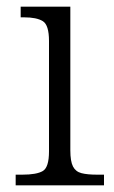

<svg xmlns="http://www.w3.org/2000/svg" viewBox="-20 -556 342 576"><path d="M27 0V-32H47Q90 -32 108.5 -43Q127 -54 127 -102V-433Q127 -481 108.5 -492.5Q90 -504 52 -504H42V-536H191V-105Q191 -72 199 -56.5Q207 -41 224.5 -36.5Q242 -32 272 -32H292V0Z"/></svg>

Font: Noto Serif Tamil Light
Style: Regular
Weight: 300
Designer: Indian Type Foundry, Tom Grace, and the Monotype Design Team
Foundry: Monotype Imaging Inc.
Version: Version 2.004; ttfautohint (v1.8.4.7-5d5b)